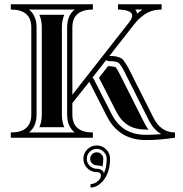

<svg xmlns="http://www.w3.org/2000/svg" viewBox="-20 -629 834 877"><path d="M29.3 -609.4H404.3V-585.4Q310.5 -585.4 310.5 -503.4V-196.3L570.1 -527.6Q583.7 -544.9 583.7 -557.4Q583.7 -584 519 -585.4V-609.4H718.3V-585.4Q683.8 -585.4 656.2 -572.5Q620.6 -553.5 593 -518.1L479.7 -373.5Q518.3 -373.5 535.2 -361.8Q552 -350.1 578.9 -293.7L680.9 -91.3Q714.8 -23.9 779.3 -23.9V0Q711.4 10.7 646 10.7Q523.4 10.7 468 -98.1L387.9 -255.4L310.5 -158.2V-106Q310.5 -23.9 404.3 -23.9V0H29.3V-23.9Q123 -23.9 123 -106V-503.4Q123 -585.4 29.3 -585.4ZM286.6 -106V-503.4Q286.6 -557.9 321 -585.4H112.5Q147 -557.9 147 -503.4V-106Q147 -51.5 112.5 -23.9H321Q286.6 -51.5 286.6 -106ZM464.8 -354.5 402.3 -274.7Q406.5 -271.5 409.2 -266.1L489.3 -108.9Q514.2 -59.8 553.1 -36.5Q592 -13.2 646 -13.2Q680.9 -13.2 716.3 -16.4Q681.6 -36.6 659.4 -80.6L557.4 -283.2Q537.4 -325.2 524.7 -339.1L521.5 -342.3Q511.2 -349.6 479.7 -349.6Q470.9 -349.6 464.8 -354.5ZM262.7 -106Q262.7 -73.2 273.7 -47.9H159.9Q170.9 -73.2 170.9 -106V-503.4Q170.9 -536.1 159.9 -561.5H273.7Q262.7 -536.1 262.7 -503.4ZM597.4 -585.4Q604.5 -577.4 606.4 -566.9Q618.4 -577.1 631.1 -585.4ZM507.1 -323Q517.3 -311.8 535.9 -272.7L638.2 -69.8Q647.2 -52 658.2 -37.1H646Q598.6 -37.1 565.4 -57.1Q532.5 -76.9 510.7 -119.9L432.1 -273.9L473.1 -326.2Q480.7 -328.1 503.7 -323.5ZM482.7 96.4Q482.7 155.5 454.8 191.7Q427.5 227.5 393.6 227.5V211.9Q410.4 211.9 425.7 199.5Q440.9 187 440.9 172.6Q440.9 157.2 421.9 157.2Q396.7 157.2 378.8 139.3Q360.8 121.3 360.8 96.3Q360.8 71.3 378.8 53.3Q396.7 35.4 421.8 35.4Q446.8 35.4 464.7 53.3Q482.7 71.3 482.7 96.4ZM421.9 141.8Q427.2 141.8 431.6 142.8Q449.5 146.5 454.8 161.9Q467.3 134.8 467.3 96.4Q467.3 77.9 453.9 64.5Q440.4 51 421.9 51Q403.3 51 389.9 64.5Q376.5 77.9 376.5 96.4Q376.5 115 389.9 128.4Q403.3 141.8 421.9 141.8ZM451.7 96.4Q451.7 115.7 448.2 131.8Q442.1 128.9 434.8 127.4Q428.7 126.2 421.9 126.2Q409.7 126.2 400.8 117.4Q391.8 108.6 391.8 96.4Q391.8 84.2 400.8 75.4Q409.7 66.7 421.9 66.7Q434.1 66.7 442.9 75.4Q451.7 84.2 451.7 96.4Z"/></svg>

Font: itsadzokeS01
Style: Regular
Weight: 600
Width: 6
Version: Version 0.46